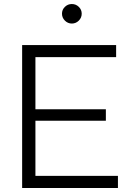

<svg xmlns="http://www.w3.org/2000/svg" viewBox="-20 -934 649 954"><path d="M566 -60V0H90V-710H557V-650H156V-391H506V-334H156V-60ZM288 -866Q288 -886 302.5 -900Q317 -914 337 -914Q357 -914 371.5 -900Q386 -886 386 -866Q386 -846 371.5 -831.5Q357 -817 337 -817Q317 -817 302.5 -831.5Q288 -846 288 -866Z"/></svg>

Font: Rising Sun Light
Style: Regular
Weight: 300
Designer: Matt McInerney, Pablo Impallari, Rodrigo Fuenzalida (Raleway font), Stephen Hutchings (Greek), Cristiano Sobral (main ch
Foundry: The Rising Sun Project Authors
Version: Version 4.327; ttfautohint (v1.8.4.7-5d5b-dirty)